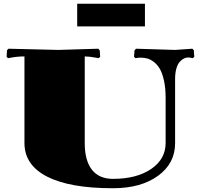

<svg xmlns="http://www.w3.org/2000/svg" viewBox="-20 -980 1060 1020"><path d="M750 -839.8H390.1V-960H750ZM910.2 -714.8 1002 -721.2 1009.8 -712.9 1012.2 -678.2 1003.9 -670.9Q988.3 -674.8 980 -674.8Q968.8 -674.8 957.5 -669.4Q946.3 -664.1 935.1 -651.9Q923.8 -639.6 917 -616Q910.2 -592.3 910.2 -560.1V-219.2Q910.2 -111.8 819.3 -45.9Q728.5 20 580.1 20Q350.6 20 230.2 -41.7Q109.9 -103.5 109.9 -220.2V-680.2Q72.8 -680.2 39.1 -673.8L22.9 -670.9L15.1 -678.2L17.1 -712.9L24.9 -721.2L290 -714.8L502 -721.2L509.8 -712.9L512.2 -678.2L503.9 -670.9L487.8 -673.8Q454.1 -680.2 430.2 -680.2V-220.2Q430.2 -127 468.3 -78.4Q506.3 -29.8 580.1 -29.8Q706.1 -29.8 783 -82.3Q859.9 -134.8 859.9 -220.2V-460Q859.9 -511.7 851.3 -551Q842.8 -590.3 829.6 -613.3Q816.4 -636.2 798.1 -650.4Q779.8 -664.6 762.7 -669.2Q745.6 -673.8 726.1 -673.8Q714.8 -673.8 700.2 -670.9L691.9 -678.2L694.8 -712.9L703.1 -721.2Z"/></svg>

Font: Yokawerad
Style: Regular
Weight: 500
Designer: gluk
Foundry: gluk
Version: Version 0.79